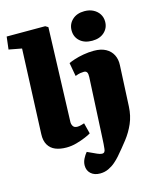

<svg xmlns="http://www.w3.org/2000/svg" viewBox="-145 -894 1000 1222"><g transform="rotate(-15 355.0 -283.0)"><path d="M86 -668 1 -684 11 -767H265L283 -756L262 -139Q261 -123 269 -109.5Q277 -96 298 -96Q309 -96 322 -99.5Q335 -103 344 -106L362 -35Q352 -28 325 -16.5Q298 -5 264.5 4.5Q231 14 197 14Q155 14 124.5 1.5Q94 -11 77.5 -39Q61 -67 63 -110ZM647 -135Q644 -75 622.5 -25.5Q601 24 567.5 67Q534 110 496 154Q482 170 462 187.5Q442 205 416.5 217Q391 229 361 229Q323 229 300.5 208.5Q278 188 278 155Q278 132 289 110.5Q300 89 313 74L374 102Q392 110 403.5 110.5Q415 111 420.5 104.5Q426 98 427 85Q429 70 430 53Q431 36 432 17Q433 -2 434 -22L452 -383Q453 -404 447 -413.5Q441 -423 427 -423Q416 -423 403.5 -421Q391 -419 370 -411L354 -500Q368 -507 394 -515.5Q420 -524 454 -530Q488 -536 523 -536Q570 -536 601 -519Q632 -502 647 -472.5Q662 -443 660 -405ZM420 -697Q420 -739 450 -767Q480 -795 530 -795Q563 -795 588 -782Q613 -769 627 -747Q641 -725 641 -697Q641 -655 611 -627.5Q581 -600 531 -600Q480 -600 450 -627Q420 -654 420 -697Z"/></g></svg>

Font: Literata 18pt Black
Style: Italic
Weight: 900
Italic angle: -2°
Designer: Latin by Veronika Burian and Jose Scaglione. Greek by Irene Vlachou. Cyrillic by Vera Evstafieva
Foundry: TypeTogether
Version: Version 3.103;gftools[0.9.29]